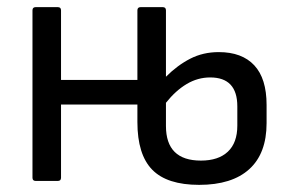

<svg xmlns="http://www.w3.org/2000/svg" viewBox="-20 -507 819 538"><path d="M80 0Q71 0 71 -9V-478Q71 -487 80 -487H142Q151 -487 151 -478V-283H365V-478Q365 -487 374 -487H436Q445 -487 445 -478V-292Q477 -324 513 -342.5Q549 -361 593 -361Q658 -361 692.5 -324Q727 -287 727 -213V-162Q727 -77 678.5 -33Q630 11 538 11Q448 11 406.5 -31.5Q365 -74 365 -165V-214H151V-9Q151 0 142 0ZM445 -154Q445 -57 543 -57Q592 -57 618.5 -82Q645 -107 645 -155V-209Q645 -290 569 -290Q534 -290 503 -271.5Q472 -253 445 -219Z"/></svg>

Font: Sofia Sans Semi Condensed
Style: Regular
Weight: 400
Designer: Botio Nikoltchev, Ani Petrova
Foundry: lettersoup
Version: Version 4.100; ttfautohint (v1.8.4.7-5d5b)